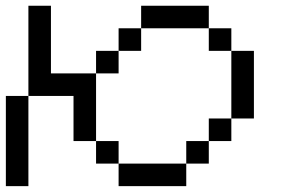

<svg xmlns="http://www.w3.org/2000/svg" viewBox="-20 -635 963 655"><path d="M0 0V-307.7H76.9V0ZM692.3 -538.5H461.5V-615.4H692.3ZM692.3 -538.5H769.2V-461.5H692.3ZM461.5 -538.5V-461.5H384.6V-538.5ZM769.2 -461.5H846.2V-230.8H769.2ZM384.6 -461.5V-384.6H307.7V-461.5ZM307.7 -384.6V-153.8H230.8V-307.7H76.9V-615.4H153.8V-384.6ZM769.2 -230.8V-153.8H692.3V-230.8ZM692.3 -153.8V-76.9H615.4V-153.8ZM307.7 -153.8H384.6V-76.9H307.7ZM615.4 -76.9V0H384.6V-76.9Z"/></svg>

Font: Mintsoda - Lime Green 13x16
Style: Regular
Weight: 400
Designer: Mintsoda-15
Version: Version 1.0